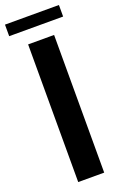

<svg xmlns="http://www.w3.org/2000/svg" viewBox="-181 -951 640 1000"><g transform="rotate(-20 139.5 -450.5)"><path d="M212 0H68V-763H212ZM289 -837H-10V-901H289Z"/></g></svg>

Font: Open Sauce Sans
Style: Bold
Weight: 700
Designer: Alfredo Marco Pradil
Foundry: Creative Sauce Fz LLC
Version: Version 1.477